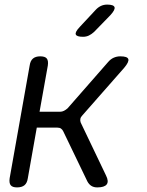

<svg xmlns="http://www.w3.org/2000/svg" viewBox="-20 -805 640 835"><path d="M54 10Q34 10 26.5 0.5Q19 -9 22 -30L109 -520Q112 -541 123.5 -550.5Q135 -560 155 -560Q176 -560 183.5 -550.5Q191 -541 188 -520L152 -319H241Q250 -319 258 -323Q266 -327 274 -334L450 -535Q461 -548 474.5 -554Q488 -560 503 -560Q534 -560 538 -548Q542 -536 520 -510L338 -303Q331 -296 329.5 -288Q328 -280 331 -272L441 -42Q454 -16 444 -3Q434 10 403 10Q388 10 377.5 3.5Q367 -3 360 -16L255 -234Q251 -242 245 -246Q239 -250 229 -250H140L101 -30Q98 -9 86.5 0.5Q75 10 54 10ZM341 -645Q313 -645 309.5 -655.5Q306 -666 327 -688L396 -762Q406 -773 418.5 -779Q431 -785 446 -785Q474 -785 478 -774Q482 -763 460 -739L389 -666Q378 -656 366.5 -650.5Q355 -645 341 -645Z"/></svg>

Font: Maple Mono Light
Style: Italic
Weight: 300
Italic angle: -10°
Monospace: yes
Designer: subframe7536
Version: Version 7.000